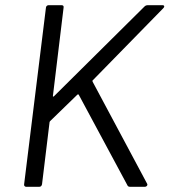

<svg xmlns="http://www.w3.org/2000/svg" viewBox="-20 -720 653 740"><path d="M73 -10 157 -690Q157 -694 160 -697Q163 -700 167 -700H217Q227 -700 225 -690L184 -351Q183 -349 185 -348Q187 -347 188 -349L537 -695Q542 -700 550 -700H606Q613 -700 613 -695Q613 -692 609 -688L338 -411Q335 -409 337 -405L547 -12Q548 -11 548 -8Q548 -5 545 -2.5Q542 0 538 0H482Q473 0 471 -6L284 -354Q282 -358 278 -355L174 -254Q171 -251 171 -249L142 -10Q140 0 131 0H81Q77 0 74.5 -3Q72 -6 73 -10Z"/></svg>

Font: Barlow
Style: Italic
Weight: 400
Italic angle: -7°
Designer: Jeremy Tribby
Foundry: Tribby Type
Version: Version 1.408